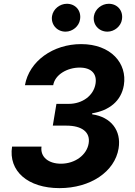

<svg xmlns="http://www.w3.org/2000/svg" viewBox="-20 -966 699 996"><path d="M288.7 9.9C448.9 9.9 575.3 -74.9 595.2 -196C610.4 -288.7 555.8 -359.4 458.1 -372.9V-378.2C545.5 -392.4 608.7 -440.7 622.5 -524.1C641 -637.8 555 -737.2 400.9 -737.2C256 -737.2 131.4 -649.5 109.4 -524.1H256C265.3 -579.5 329.5 -615.4 393.1 -615.4C455.3 -615.4 484 -581.7 475.5 -531.2C465.6 -469.8 407.3 -427.2 336.6 -427.2H272.7L253.9 -314.3H324.6C405.2 -314.3 449.2 -280.2 440 -222.7C430.8 -162.3 369.3 -116.8 296.2 -116.8C230.8 -116.8 187.9 -152.3 195.3 -205.6H42.6C22.7 -78.1 125 9.9 288.7 9.9ZM250 -883.2C242.9 -839.5 274.9 -801.8 320 -801.8C356.9 -801.8 390.3 -830.3 395.2 -865.1C402.7 -909.8 372.5 -946.4 326.7 -946.4C290.1 -946.4 256 -919 250 -883.2ZM467.3 -883.2C459.9 -838.8 492.2 -801.8 537.3 -801.8C574.2 -801.8 607.6 -830.3 612.6 -865.1C620 -909.8 589.8 -946.4 544 -946.4C507.5 -946.4 473.4 -919 467.3 -883.2Z"/></svg>

Font: Margiela Sans
Style: Bold Italic
Weight: 700
Italic angle: -9.39999°
Designer: Stefan Endress, Andreas Faust
Version: Version 1.100;FEAKit 1.0